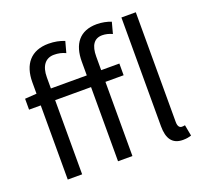

<svg xmlns="http://www.w3.org/2000/svg" viewBox="-138 -969 1204 1141"><g transform="rotate(-20 464.0 -398.0)"><path d="M832 13C856 13 872 9 885 5L872 -65C862 -63 858 -63 852 -63C838 -63 827 -74 827 -102V-796H736V-108C736 -31 764 13 832 13ZM33 -469H107V0H198V-469H425V0H516V-469H631V-543H516V-629C516 -699 541 -736 592 -736C612 -736 634 -731 655 -721L674 -792C649 -802 616 -809 584 -809C475 -809 425 -740 425 -630V-543H198V-613C198 -685 229 -725 283 -725C310 -725 333 -720 356 -709L375 -779C347 -791 312 -798 275 -798C163 -798 107 -728 107 -615V-543L33 -538Z"/></g></svg>

Font: ChiuKong Gothic CL
Style: Regular
Weight: 400
Designer: Ryoko NISHIZUKA 西塚涼子 (kana, bopomofo & ideographs); Paul D. Hunt (Latin, Greek & Cyrillic); Sandoll Communications 산돌커뮤니
Foundry: Adobe
Version: Version 1.300